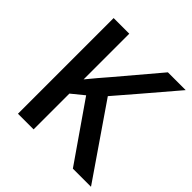

<svg xmlns="http://www.w3.org/2000/svg" viewBox="-187 -864 1013 1013"><g transform="rotate(45 319.5 -357.0)"><path d="M639.2 0H503.9L279.8 -323.2L210.9 -267.1V0H94.2V-713.9H210.9V-373Q258.8 -431.6 306.2 -485.8L499 -713.9H631.8Q444.8 -494.1 363.8 -400.9Z"/></g></svg>

Font: JBL Sans
Style: Semibold
Weight: 600
Version: Version 1.10